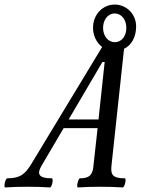

<svg xmlns="http://www.w3.org/2000/svg" viewBox="-90 -819 617 842"><path d="M-67 3C-37 1 -4 0 31 0C66 0 99 1 129 3C138 3 146 -37 137 -37C79 -37 71 -56 92 -92L189 -257H338L320 -94C317 -56 306 -37 261 -37C253 -37 243 3 252 3C282 1 315 0 350 0C385 0 417 1 448 3C457 3 466 -37 457 -37C400 -37 395 -56 399 -94L454 -605C486 -620 507 -656 507 -703C507 -757 465 -799 413 -799C362 -799 318 -757 318 -697C318 -663 333 -632 358 -613L48 -101C21 -56 -1 -37 -58 -37C-67 -37 -75 3 -67 3ZM413 -634C385 -634 362 -660 362 -697C362 -730 382 -760 413 -760C441 -760 464 -735 464 -697C464 -662 445 -634 413 -634ZM359 -547H369L342 -295H211Z"/></svg>

Font: Junicode Two Beta SemiCondensed Medium
Style: Italic
Weight: 500
Width: 4
Italic angle: -10°
Version: Version 1.063